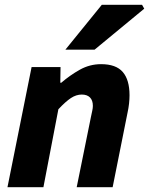

<svg xmlns="http://www.w3.org/2000/svg" viewBox="-20 -776 618 796"><path d="M11 0 111 -498H231L230 -433H234Q270 -464 311 -487Q352 -510 399 -510Q461 -510 489 -477.5Q517 -445 517 -381Q517 -365 515 -346.5Q513 -328 509 -310L447 0H298L357 -291Q360 -306 362.5 -317Q365 -328 365 -337Q365 -360 353 -372Q341 -384 319 -384Q296 -384 274 -369.5Q252 -355 222 -323L160 0ZM251 -570 402 -756H569L578 -740L372 -570Z"/></svg>

Font: Source Sans 3 ExtraBold
Style: Italic
Weight: 800
Italic angle: -11°
Version: Version 3.052;hotconv 1.1.0;makeotfexe 2.6.0